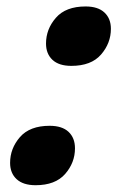

<svg xmlns="http://www.w3.org/2000/svg" viewBox="-20 -548 366 580"><path d="M238.5 -528.5Q276 -528.5 295.5 -510.2Q315 -492 315 -461Q315 -417.5 285.2 -383.2Q255.5 -349 195.5 -349Q158 -349 138.5 -367.2Q119 -385.5 119 -416.5Q119 -460 148.8 -494.2Q178.5 -528.5 238.5 -528.5ZM130 -168Q167.5 -168 187 -149.8Q206.5 -131.5 206.5 -100Q206.5 -56.5 176.8 -22.5Q147 11.5 87.5 11.5Q50 11.5 30.2 -6.8Q10.5 -25 10.5 -56Q10.5 -99.5 40.2 -133.8Q70 -168 130 -168Z"/></svg>

Font: Newsreader 6pt SemiBold
Style: Italic
Weight: 600
Italic angle: -17°
Designer: Hugues Gentile
Foundry: Production Type
Version: Version 1.003; ttfautohint (v1.8.3)